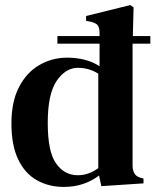

<svg xmlns="http://www.w3.org/2000/svg" viewBox="-20 -722 612 756"><path d="M231 14Q172 14 125 -12.5Q78 -39 51.5 -94.5Q25 -150 25 -236Q25 -322 55 -379.5Q85 -437 135 -466Q185 -495 245 -495Q281 -495 314 -486.5Q347 -478 372 -461V-550H206V-580H372V-591Q372 -612 365.5 -621.5Q359 -631 339 -636L319 -640V-659L493 -702L506 -693L503 -580H572V-550H502V-71Q502 -52 509 -39.5Q516 -27 534 -22L545 -19V0L379 11L370 -31Q343 -10 308 2Q273 14 231 14ZM286 -32Q329 -32 367 -60V-432Q330 -455 287 -455Q238 -455 203 -403.5Q168 -352 168 -238Q168 -124 201 -78Q234 -32 286 -32Z"/></svg>

Font: DeepMind Serif Text
Style: Regular
Weight: 400
Designer: Frank Grießhammer / Modifications: Colophon Foundry
Foundry: Colophon Foundry
Version: Version 5.003; ttfautohint (v1.8.2)